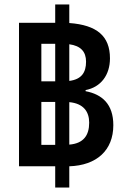

<svg xmlns="http://www.w3.org/2000/svg" viewBox="-20 -780 573 859"><path d="M487 -220C487 -314 437 -358 363 -372V-377C431 -390 472 -444 472 -519C472 -619 413 -668 290 -677V-760H227V-678H65V-36H227V59H290V-36C412 -40 487 -107 487 -220ZM165 -416V-584H227V-416ZM365 -504C365 -456 345 -425 290 -418V-582C341 -575 365 -549 365 -504ZM165 -132V-324H227V-132ZM379 -231C379 -175 354 -138 290 -133V-323C354 -317 379 -280 379 -231Z"/></svg>

Font: Noto Sans Thai SemiCondensed Semi
Style: Regular
Weight: 600
Width: 4
Designer: Monotype Design Team
Foundry: Monotype Imaging Inc.
Version: Version 1.901